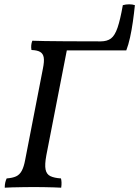

<svg xmlns="http://www.w3.org/2000/svg" viewBox="-20 -868 646 891"><path d="M2 3Q2 -11 4.5 -21.5Q7 -32 11 -40Q38 -42 54.5 -49.5Q71 -57 81 -75.5Q91 -94 97 -127L179 -549Q186 -583 183 -601Q180 -619 166.5 -627Q153 -635 126 -636Q124 -647 125 -658Q126 -669 130 -679Q152 -678 188 -677.5Q224 -677 286 -676.5Q348 -676 447 -676Q477 -676 495 -689.5Q513 -703 525.5 -739.5Q538 -776 550 -844Q564 -848 579.5 -848Q595 -848 606 -844Q602 -805 596.5 -766.5Q591 -728 583.5 -694Q576 -660 566 -634H290L195 -147Q187 -104 191.5 -81.5Q196 -59 214 -50.5Q232 -42 263 -40Q265 -32 265.5 -21.5Q266 -11 264 3Q249 2 228.5 1.5Q208 1 185 0.5Q162 0 138 0Q115 0 87.5 0.5Q60 1 37 1.5Q14 2 2 3Z"/></svg>

Font: Vollkorn
Style: Italic
Weight: 400
Italic angle: -11°
Designer: Friedrich Althausen
Foundry: Friedrich Althausen
Version: Version 5.001